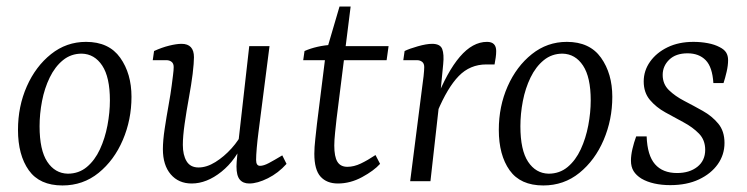

<svg xmlns="http://www.w3.org/2000/svg" viewBox="-20 -554 2285 587"><path d="M171 13Q101 13 68 -33.5Q35 -80 35 -157Q35 -229 62 -290Q89 -351 136 -388.5Q183 -426 243 -426Q313 -426 347.5 -377.5Q382 -329 382 -258Q382 -188 355.5 -126Q329 -64 281.5 -25.5Q234 13 171 13ZM187 -23Q221 -23 245.5 -43.5Q270 -64 285.5 -97.5Q301 -131 308.5 -170.5Q316 -210 316 -247Q316 -318 292.5 -353.5Q269 -389 230 -390Q197 -390 172.5 -370Q148 -350 132 -317Q116 -284 108.5 -245Q101 -206 101 -168Q101 -95 124.5 -59.5Q148 -24 187 -23Z M566 7Q526 7 502 -21Q478 -49 478 -98Q478 -124 483.5 -160.5Q489 -197 495.5 -233Q502 -269 505 -293Q507 -309 509 -324.5Q511 -340 511 -349Q511 -360 504.5 -365Q498 -370 489 -370H447L451 -398Q475 -409 497.5 -414.5Q520 -420 535 -420Q573 -420 573 -379Q573 -371 572 -358Q571 -345 569 -328Q565 -296 557.5 -255Q550 -214 544.5 -175.5Q539 -137 539 -111Q539 -80 550.5 -61Q562 -42 587 -42Q612 -42 638.5 -58.5Q665 -75 688 -100.5Q711 -126 723 -153L727 -127Q702 -65 657 -29Q612 7 566 7ZM742 7Q723 7 713 -5Q703 -17 703 -45Q703 -56 705.5 -80.5Q708 -105 709 -121L742 -413H804L770 -148Q767 -125 765 -102Q763 -79 763 -65Q763 -47 775 -47Q786 -47 802 -55.5Q818 -64 843 -79L856 -53Q831 -25 799 -9Q767 7 742 7Z M1013 7Q979 7 960 -14Q941 -35 941 -84Q941 -103 944 -129.5Q947 -156 949 -175L976 -391L1018 -534H1052L1009 -191Q1007 -173 1004.5 -149Q1002 -125 1002 -109Q1002 -75 1011.5 -59.5Q1021 -44 1042 -44Q1062 -44 1083 -54Q1104 -64 1128 -80L1142 -53Q1123 -32 1087 -12.5Q1051 7 1013 7ZM907 -370 911 -398Q929 -406 951 -411Q973 -416 996 -417L1019 -413H1168L1162 -370Z M1234 0 1271 -290Q1273 -302 1275 -321Q1277 -340 1277 -349Q1277 -360 1270.5 -365Q1264 -370 1255 -370H1213L1217 -398Q1231 -405 1257.5 -412.5Q1284 -420 1301 -420Q1326 -420 1332 -404Q1338 -388 1335 -358L1327 -276L1296 0ZM1312 -246Q1347 -335 1386 -380.5Q1425 -426 1469 -426Q1483 -426 1490 -419Q1497 -412 1497 -398Q1497 -388 1495.5 -378Q1494 -368 1492 -357H1467Q1417 -357 1382.5 -321.5Q1348 -286 1317 -212Z M1641 13Q1571 13 1538 -33.5Q1505 -80 1505 -157Q1505 -229 1532 -290Q1559 -351 1606 -388.5Q1653 -426 1713 -426Q1783 -426 1817.5 -377.5Q1852 -329 1852 -258Q1852 -188 1825.5 -126Q1799 -64 1751.5 -25.5Q1704 13 1641 13ZM1657 -23Q1691 -23 1715.5 -43.5Q1740 -64 1755.5 -97.5Q1771 -131 1778.5 -170.5Q1786 -210 1786 -247Q1786 -318 1762.5 -353.5Q1739 -389 1700 -390Q1667 -390 1642.5 -370Q1618 -350 1602 -317Q1586 -284 1578.5 -245Q1571 -206 1571 -168Q1571 -95 1594.5 -59.5Q1618 -24 1657 -23Z M2029 12Q2003 12 1980.5 7Q1958 2 1941 -8Q1925 -18 1917 -31Q1909 -44 1909 -63Q1909 -79 1913.5 -98.5Q1918 -118 1925 -137H1957Q1959 -79 1982.5 -52Q2006 -25 2050 -25Q2088 -25 2112 -44Q2136 -63 2136 -96Q2136 -126 2117 -145.5Q2098 -165 2070 -180Q2042 -195 2014 -210.5Q1986 -226 1967 -248.5Q1948 -271 1948 -305Q1948 -338 1967.5 -365.5Q1987 -393 2021 -409.5Q2055 -426 2100 -426Q2123 -426 2144 -422Q2165 -418 2180 -410Q2194 -403 2200 -393.5Q2206 -384 2206 -370Q2206 -354 2201.5 -334.5Q2197 -315 2192 -300H2161Q2158 -349 2137.5 -370Q2117 -391 2082 -391Q2046 -391 2026 -371.5Q2006 -352 2006 -325Q2006 -297 2025 -278.5Q2044 -260 2072 -245.5Q2100 -231 2128.5 -215Q2157 -199 2176 -176Q2195 -153 2195 -117Q2195 -81 2174.5 -52Q2154 -23 2117 -5.5Q2080 12 2029 12Z"/></svg>

Font: Rasa Light
Style: Italic
Weight: 300
Italic angle: -7.10001°
Designer: Anna Giedrys (Yrsa+Rasa design), David Brezina (Yrsa art-direction, Rasa art-direction, design)
Foundry: Rosetta Type Foundry
Version: Version 2.004